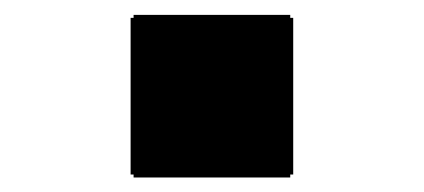

<svg xmlns="http://www.w3.org/2000/svg" viewBox="-20 -515 570 258"><path d="M155.5 -280.5V-491H374V-280.5ZM159.5 -276.5V-495H370V-276.5Z"/></svg>

Font: Bodoni Moda 11pt
Style: Italic
Weight: 400
Italic angle: -13°
Version: Version 2.004